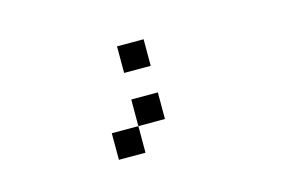

<svg xmlns="http://www.w3.org/2000/svg" viewBox="-47 -343 657 436"><g transform="rotate(-15 281.0 -125.0)"><path d="M250 -187.5H312.5V-250H250ZM187.5 0H250V-62.5H187.5ZM250 -62.5H312.5V-125H250Z"/></g></svg>

Font: ChillMoonMono
Style: Regular
Weight: 400
Designer: Warren2060
Foundry: ChillType
Version: Version 1.000;Glyphs 3.1.1 (3135)